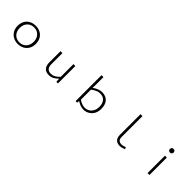

<svg xmlns="http://www.w3.org/2000/svg" viewBox="418 -2473 4163 4163"><g transform="rotate(45 2500.0 -391.0)"><path d="M221 -266Q221 -351 256 -414Q291 -477 354.5 -511Q418 -545 500 -545Q582 -545 645.5 -511Q709 -477 744 -414Q779 -351 779 -266Q779 -181 742 -118Q705 -55 641.5 -21.5Q578 12 500 12Q423 12 359.5 -21.5Q296 -55 258.5 -118Q221 -181 221 -266ZM714 -266Q714 -333 687 -385Q660 -437 611 -466Q562 -495 500 -495Q438 -495 389 -466Q340 -437 313 -385Q286 -333 286 -266Q286 -199 313 -147Q340 -95 389 -66.5Q438 -38 500 -38Q562 -38 611 -66.5Q660 -95 687 -147Q714 -199 714 -266Z M1268 -193V-534H1327V-200Q1327 -117 1361.5 -78Q1396 -39 1468 -39Q1520 -39 1565 -63.5Q1610 -88 1665 -144V-534H1723V0H1674L1669 -89H1666Q1618 -40 1566 -13.5Q1514 13 1452 13Q1362 13 1315 -39Q1268 -91 1268 -193Z M2323 -54H2319L2312 0H2265V-795H2324V-566L2321 -463Q2436 -545 2534 -545Q2654 -545 2716.5 -473.5Q2779 -402 2779 -276Q2779 -187 2743 -122Q2706 -58 2645.5 -23Q2585 12 2510 12Q2465 12 2415.5 -5.5Q2366 -23 2323 -54ZM2718 -275Q2718 -376 2669.5 -435.5Q2621 -495 2522 -495Q2434 -495 2324 -410V-104Q2369 -70 2417 -54Q2465 -38 2505 -38Q2566 -38 2614.5 -68Q2663 -98 2690.5 -152Q2718 -206 2718 -275Z M3461 -166V-795H3520V-158Q3520 -38 3633 -38Q3676 -38 3742 -64L3759 -20Q3715 -3 3688 4.5Q3661 12 3624 12Q3545 12 3503 -32.5Q3461 -77 3461 -166Z M4471 -533H4530V0H4471ZM4444 -713Q4444 -739 4459.5 -754Q4475 -769 4500 -769Q4525 -769 4540.5 -754Q4556 -739 4556 -713Q4556 -688 4540 -672.5Q4524 -657 4500 -657Q4476 -657 4460 -672.5Q4444 -688 4444 -713Z"/></g></svg>

Font: Merged Yaku Han JP Light
Style: Regular
Weight: 300
Designer: Ryoko NISHIZUKA 西塚涼子 (kana, bopomofo & ideographs); Paul D. Hunt (Latin, Greek & Cyrillic); Sandoll Communications 산돌커뮤니
Foundry: Adobe
Version: Version 2.004